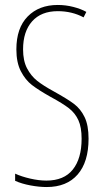

<svg xmlns="http://www.w3.org/2000/svg" viewBox="-20 -744 419 774"><path d="M168 10Q138 10 103 3.5Q68 -3 41 -15V-44Q67 -32 102 -24Q137 -16 167 -16Q238 -16 273.5 -60.5Q309 -105 309 -185Q309 -231 296 -259.5Q283 -288 258 -307.5Q233 -327 183 -354Q135 -381 108.5 -401.5Q82 -422 64 -457Q46 -492 46 -545Q46 -631 91.5 -677.5Q137 -724 213 -724Q245 -724 276 -716Q307 -708 328 -696L317 -674Q270 -699 213 -699Q146 -699 109.5 -658Q73 -617 73 -545Q73 -499 89 -468.5Q105 -438 129.5 -418.5Q154 -399 196 -376Q252 -345 278.5 -325Q305 -305 321 -272Q337 -239 337 -185Q337 -91 293 -40.5Q249 10 168 10Z"/></svg>

Font: Noto Sans Display Thin Cond
Style: Regular
Weight: 250
Width: 3
Designer: Monotype Design team
Foundry: Monotype Imaging Inc.
Version: Version 1.000